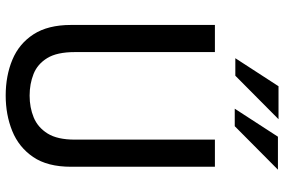

<svg xmlns="http://www.w3.org/2000/svg" viewBox="-178 -778 975 658"><g transform="rotate(90 309.0 -449.5)"><path d="M459 -219V-699H552V-206Q552 -125 518.5 -76Q485 -27 429.5 -4.5Q374 18 308 18Q240 18 185 -5Q130 -28 98 -77.5Q66 -127 66 -206V-699H159V-219Q159 -158 179.5 -124.5Q200 -91 234 -77.5Q268 -64 308 -64Q349 -64 383 -78Q417 -92 438 -125.5Q459 -159 459 -219ZM180 -769 276 -917H389L240 -769ZM353 -767 449 -915H562L413 -767Z"/></g></svg>

Font: Fragment Mono SC
Style: Regular
Weight: 400
Monospace: yes
Designer: Wei Huang based on Nimbus Sans by URW Studio, based on Helvetica by Max Miedinger.
Foundry: Wei Huang
Version: Version 1.012; ttfautohint (v1.8.4.7-5d5b)